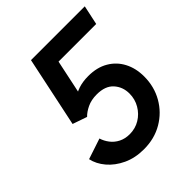

<svg xmlns="http://www.w3.org/2000/svg" viewBox="-202 -845 977 977"><g transform="rotate(-45 287.0 -356.0)"><path d="M268.1 7.8Q205.1 7.8 155.5 -15.4Q106 -38.6 74.7 -75.7Q43.5 -112.8 34.7 -154.3L146.5 -191.4Q153.8 -167 170.4 -145.3Q187 -123.5 212.6 -110.6Q238.3 -97.7 271 -97.7Q311.5 -97.7 344.2 -117.4Q377 -137.2 396.7 -170.9Q416.5 -204.6 416.5 -245.1Q416.5 -293 386.5 -326.4Q356.4 -359.9 295.4 -359.9Q255.9 -359.9 226.6 -345.9Q197.3 -332 179.7 -313.5L102.1 -340.3L182.1 -719.7H569.3L546.9 -615.2H275.9L225.1 -374.5L207 -416Q227.1 -435.1 258.8 -445.8Q290.5 -456.5 331.1 -456.5Q393.6 -456.5 438.2 -430.4Q482.9 -404.3 506.8 -358.6Q530.8 -313 530.8 -253.4Q530.8 -180.7 496.8 -121.3Q462.9 -62 403.6 -27.1Q344.2 7.8 268.1 7.8Z"/></g></svg>

Font: Reddit Sans SemiBold
Style: Italic
Weight: 600
Italic angle: -11.25°
Designer: Stephen Hutchings
Version: Version 1.013